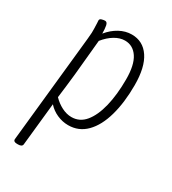

<svg xmlns="http://www.w3.org/2000/svg" viewBox="-180 -625 834 930"><g transform="rotate(30 237.0 -160.5)"><path d="M63 208Q42 208 43 193L105 -403Q108 -431 108 -439Q108 -447 108 -461Q108 -481 107 -492Q106 -503 106 -507Q106 -516 117 -519Q128 -522 135 -522Q147 -522 150.5 -504.5Q154 -487 154 -461Q180 -493 213 -511Q246 -529 281 -529Q344 -529 379.5 -476Q415 -423 415 -323Q415 -226 394 -151.5Q373 -77 332 -35.5Q291 6 232 6Q200 6 169.5 -7.5Q139 -21 118 -45L93 194Q91 208 69 208ZM226 -36Q272 -36 302.5 -73Q333 -110 349 -175.5Q365 -241 365 -327Q365 -407 338.5 -447Q312 -487 267 -487Q239 -487 210.5 -470Q182 -453 157 -422L138 -223Q134 -186 130 -152Q126 -118 122 -87Q144 -64 171.5 -50Q199 -36 226 -36Z"/></g></svg>

Font: Asap Condensed Condensed ExtraLight
Style: Italic
Weight: 200
Width: 3
Italic angle: -6°
Designer: Pablo Cosgaya
Foundry: Omnibus-Type
Version: Version 3.001; ttfautohint (v1.8.4.7-5d5b)